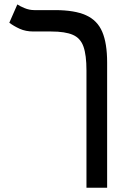

<svg xmlns="http://www.w3.org/2000/svg" viewBox="-20 -632 626 876"><path d="M468.8 -347.2V224.6H374.5V-310.1Q374.5 -380.9 360.8 -419.4Q347.2 -458 312.3 -473.1Q277.3 -488.3 213.4 -488.3H132.8Q97.2 -488.3 69.8 -500.7Q42.5 -513.2 22.5 -528.3L59.1 -611.8Q70.3 -604 92 -595Q113.8 -585.9 136.7 -585.9H231Q320.3 -585.9 372.3 -562.5Q424.3 -539.1 446.5 -486.8Q468.8 -434.6 468.8 -347.2Z"/></svg>

Font: Cascadia Mono
Style: Regular
Weight: 400
Monospace: yes
Designer: Aaron Bell
Foundry: Saja Typeworks
Version: Version 2404.023